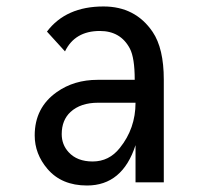

<svg xmlns="http://www.w3.org/2000/svg" viewBox="-20 -567 626 597"><path d="M489.3 0H401.4V-115.7Q360.8 9.8 250.5 9.8Q171.4 9.8 127.4 -42Q87.9 -88.4 87.9 -146Q87.9 -232.4 156.7 -280.8Q210.4 -318.8 283.7 -318.8H398.9Q398.9 -387.2 383.8 -416Q355 -470.7 290.5 -470.7Q212.9 -470.7 182.1 -407.2L126 -468.8Q185.1 -546.9 301.8 -546.9Q400.9 -546.9 454.6 -467.8Q489.3 -416.5 489.3 -319.3ZM401.4 -247.6Q344.7 -247.6 285.2 -247.6Q230.5 -247.6 199.2 -218.8Q171.9 -193.4 171.9 -149.9Q171.9 -117.2 193.4 -93.8Q219.7 -64.9 268.1 -64.9Q319.3 -64.9 352.5 -106.9Q401.4 -167.5 401.4 -247.6Z"/></svg>

Font: Consola Mono
Style: Book
Weight: 400
Monospace: yes
Designer: Wojciech Kalinowski "wmk69" (wmk69@o2.pl)
Foundry: Wojciech Kalinowski "wmk69" (wmk69@o2.pl)
Version: Version 2.1.0